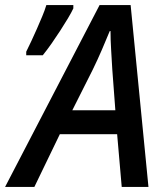

<svg xmlns="http://www.w3.org/2000/svg" viewBox="-72 -734 654 754"><path d="M-52 0 319 -714H441L511 0H406L388 -207H163L63 0ZM212 -301H381L369 -461Q367 -496 364.5 -537Q362 -578 362 -612H359Q345 -578 328.5 -539.5Q312 -501 292 -460ZM31 -531Q40 -549 51 -572.5Q62 -596 73 -621Q84 -646 94 -670Q104 -694 110 -714H216V-701Q208 -684 194.5 -661.5Q181 -639 164.5 -613.5Q148 -588 130.5 -563Q113 -538 96 -517H31Z"/></svg>

Font: Noto Sans Display Medium
Style: Italic
Weight: 500
Italic angle: -12°
Designer: Monotype Design Team
Foundry: Monotype Imaging Inc.
Version: Version 2.003